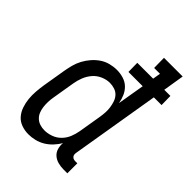

<svg xmlns="http://www.w3.org/2000/svg" viewBox="-215 -839 951 951"><g transform="rotate(45 261.0 -363.5)"><path d="M158 8Q132 8 108.5 -0.5Q85 -9 69.5 -27Q54 -45 46 -68.5Q38 -92 35.5 -117Q33 -142 35 -167.5Q37 -193 41 -219L61 -339Q65 -362 71 -385Q77 -408 88.5 -429.5Q100 -451 116.5 -470Q133 -489 153 -502.5Q173 -516 196.5 -522Q220 -528 243 -528Q267 -528 289.5 -521Q312 -514 328 -498.5Q344 -483 353 -462.5Q362 -442 366 -419L390 -561H290L289 -624H400L407 -665H366L365 -735H496L478 -624H521L522 -561H468L390 -93Q389 -87 390 -81Q391 -75 395 -70.5Q399 -66 404.5 -64Q410 -62 416 -62H431V8H404Q384 8 365.5 3Q347 -2 333 -14Q319 -26 313.5 -44.5Q308 -63 310 -83Q299 -63 282 -45Q265 -27 245 -15Q225 -3 202.5 2.5Q180 8 158 8ZM200 -62Q223 -62 246.5 -70.5Q270 -79 287.5 -97Q305 -115 314 -137.5Q323 -160 327 -183L347 -303Q350 -321 351 -339Q352 -357 349.5 -374Q347 -391 341.5 -407Q336 -423 325 -435Q314 -447 297.5 -452.5Q281 -458 263 -458Q240 -458 216 -447.5Q192 -437 175.5 -417.5Q159 -398 150 -375Q141 -352 137 -328L117 -208Q114 -191 113.5 -174Q113 -157 115 -140.5Q117 -124 123 -109Q129 -94 140.5 -83Q152 -72 167.5 -67Q183 -62 200 -62Z"/></g></svg>

Font: Iosevka Curly Slab
Style: Italic
Weight: 400
Italic angle: -9°
Monospace: yes
Designer: Belleve Invis
Foundry: Belleve Invis
Version: Version 22.1.2; ttfautohint (v1.8.4)